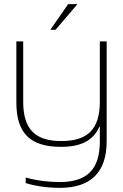

<svg xmlns="http://www.w3.org/2000/svg" viewBox="-20 -700 593 927"><path d="M495 -18V-500H462V-209C462 -76 403 -19 276 -19C150 -19 92 -76 92 -209V-500H59V-205C59 -56 127 9 274 9C370 9 430 -21 459 -87H462V-17C462 117 401 179 268 179C215 179 157 172 104 157V184C149 198 209 207 269 207C421 207 495 129 495 -18ZM223 -556H248L354 -680H309Z"/></svg>

Font: LT Wave Text Thin
Style: Regular
Weight: 100
Designer: Daniel Lyons
Version: Version 2.5 (Glyphs App)